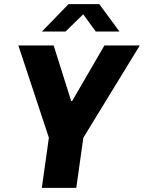

<svg xmlns="http://www.w3.org/2000/svg" viewBox="-20 -905 694 925"><path d="M181.5 0 215.5 -241.5 68.5 -686H238.5L323 -418H327.5L483 -686H653.5L381.5 -241.5L347.5 0ZM182 -753 310 -885H458.5L555.5 -753H441.5L367 -855H400.5L295.5 -753Z"/></svg>

Font: Chivo Mono Medium
Style: Italic
Weight: 500
Italic angle: -8.05°
Monospace: yes
Designer: Hector Gatti
Foundry: Omnibus-Type
Version: Version 1.008